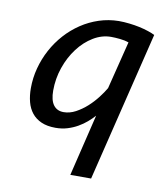

<svg xmlns="http://www.w3.org/2000/svg" viewBox="-73 -500 646 741"><g transform="rotate(10 250.0 -129.5)"><path d="M333.5 179.2H252L310.5 -63Q298.8 -49.8 283.7 -36.9Q268.6 -23.9 250.2 -13.4Q231.9 -2.9 210.4 3.7Q189 10.3 163.6 10.3Q130.9 10.3 108.2 0.2Q85.4 -9.8 71 -27.8Q56.6 -45.9 50.3 -70.3Q43.9 -94.7 43.9 -124Q43.9 -164.1 54.2 -202.9Q64.5 -241.7 83.3 -276.6Q102.1 -311.5 128.4 -340.8Q154.8 -370.1 187 -391.6Q219.2 -413.1 256.3 -425.3Q293.5 -437.5 333.5 -438Q354 -438 375.2 -435.5Q396.5 -433.1 415.5 -429Q434.6 -424.8 450.7 -419.4Q466.8 -414.1 477.1 -408.7ZM184.1 -54.7Q208 -54.7 231.2 -67.1Q254.4 -79.6 274.7 -97.9Q294.9 -116.2 311.3 -137.5Q327.6 -158.7 337.4 -175.8L384.3 -363.3Q369.1 -368.7 349.6 -370.6Q330.1 -372.6 314.9 -372.6Q278.8 -372.6 245.4 -352.3Q211.9 -332 186.3 -298.1Q160.6 -264.2 145.5 -220.5Q130.4 -176.8 130.4 -129.9Q130.4 -92.3 144.3 -73.5Q158.2 -54.7 184.1 -54.7Z"/></g></svg>

Font: PT Astra Sans
Style: Italic
Weight: 400
Italic angle: -16°
Designer: A.Korolkova, I. Chaeva
Foundry: ParaType Ltd
Version: Version 1.001; ttfautohint (v1.6)